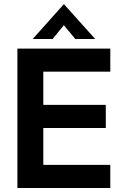

<svg xmlns="http://www.w3.org/2000/svg" viewBox="-20 -940 618 960"><path d="M67 -697H531.5V-581.5H196.5V-415.5H509V-300H196.5V-115.5H531.5V0H67ZM299.5 -919.5 456 -745H356.5L299.5 -814L243 -745H143.5Z"/></svg>

Font: HK Grotesk
Style: Bold
Weight: 700
Designer: Alfredo Marco Pradil
Foundry: Hanken Design Co.
Version: Version 3.001